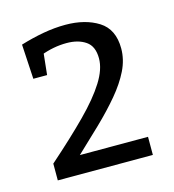

<svg xmlns="http://www.w3.org/2000/svg" viewBox="-74 -838 503 556"><g transform="rotate(-15 177.5 -560.0)"><path d="M33 -345.7V-396Q100.3 -455.3 146.2 -501.7Q192 -548 215.8 -586Q239.7 -624 239.7 -656.3Q239.7 -692.7 217.3 -708Q195 -723.3 160.3 -723.3Q120.7 -723.3 81.3 -708.3L89.7 -721.3L82 -648.3H40.7L34.7 -752.3Q69.7 -763 104 -769.2Q138.3 -775.3 170.3 -775.3Q229.7 -775.3 269.5 -750.2Q309.3 -725 309.3 -667.3Q309.3 -634 293.5 -601.8Q277.7 -569.7 250 -536.7Q222.3 -503.7 185.5 -468.2Q148.7 -432.7 106.3 -393L105 -400H318V-345.7Z"/></g></svg>

Font: Bitter Thin
Style: Regular
Weight: 100
Designer: Sol Matas, and Bitter project Authors
Foundry: Sol Matas
Version: Version 2.002